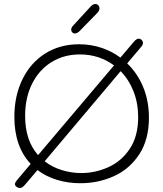

<svg xmlns="http://www.w3.org/2000/svg" viewBox="-20 -928 819 963"><path d="M727 -338Q727 -228 678.5 -154Q630 -80 551.5 -44.5Q473 -9 383 -9Q322 -9 267 -25.5Q212 -42 168 -75L105 -1Q97 8 91.5 11.5Q86 15 79 15Q71 15 63 9Q55 3 55 -5Q55 -11 64 -23L134 -106Q52 -193 52 -342Q52 -447 92.5 -530Q133 -613 206.5 -659.5Q280 -706 377 -706Q435 -706 488 -688.5Q541 -671 584 -639L650 -717Q664 -734 675 -734Q684 -734 690.5 -727.5Q697 -721 697 -712Q697 -703 688 -693L618 -610Q670 -560 698.5 -490.5Q727 -421 727 -338ZM171 -150 552 -600Q477 -655 381 -655Q301 -655 238.5 -616.5Q176 -578 141 -508Q106 -438 106 -347Q106 -223 171 -150ZM673 -341Q673 -410 650 -469Q627 -528 585 -571L204 -119Q243 -89 291 -74.5Q339 -60 387 -60Q457 -60 522.5 -89Q588 -118 630.5 -181Q673 -244 673 -341ZM337 -779Q337 -790 349 -802L427 -887Q437 -899 444 -903.5Q451 -908 458 -908Q467 -908 473 -901.5Q479 -895 479 -885Q479 -874 464 -859L380 -773Q367 -760 356 -760Q348 -760 342.5 -765.5Q337 -771 337 -779Z"/></svg>

Font: Mali Light
Style: Regular
Weight: 300
Designer: Kitiyaporn Chalermlarp | Katatrad Aksorn Co.,Ltd.
Foundry: Cadson Demak Co.,Ltd.
Version: Version 1.000; ttfautohint (v1.6)